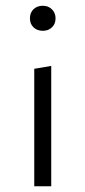

<svg xmlns="http://www.w3.org/2000/svg" viewBox="-20 -647 297 667"><path d="M84 -583Q84 -603 96.5 -615Q109 -627 129 -627Q148 -627 160.5 -614.5Q173 -602 173 -583Q173 -564 160.5 -552Q148 -540 129 -540Q109 -540 96.5 -552Q84 -564 84 -583ZM99 -408 158 -418V0H99Z"/></svg>

Font: Ysabeau Infant Semilight
Style: Regular
Weight: 300
Designer: Christian Thalmann (Catharsis Fonts)
Version: Version 0.003